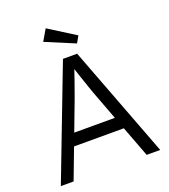

<svg xmlns="http://www.w3.org/2000/svg" viewBox="-160 -1017 993 1131"><g transform="rotate(-20 336.5 -452.0)"><path d="M25 0 293 -700H382L648 0H563L392 -454Q385 -473 376.5 -498.5Q368 -524 358.5 -551.5Q349 -579 340.5 -605Q332 -631 325 -651H345Q337 -626 328.5 -600.5Q320 -575 311 -549.5Q302 -524 293 -499Q284 -474 275 -449L105 0ZM139 -193 168 -269H499L531 -193ZM402 -757 218 -834 259 -904 426 -799Z"/></g></svg>

Font: Mach Light
Style: Regular
Weight: 300
Version: Version 1.002